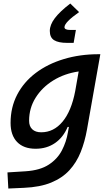

<svg xmlns="http://www.w3.org/2000/svg" viewBox="-20 -828 626 1082"><path d="M26.9 234.4 22 143.6 124.5 137.2Q206.1 131.8 255.1 99.6Q304.2 67.4 329.1 19Q354 -29.3 362.8 -82.5L368.2 -112.8H361.3Q336.4 -53.7 289.8 -21.7Q243.2 10.3 180.7 10.3Q113.3 10.3 76.4 -27.8Q39.6 -65.9 39.6 -135.3Q39.6 -223.1 76.9 -294.7Q114.3 -366.2 181.6 -417Q249 -467.8 339.6 -495.1Q430.2 -522.5 536.1 -522.5H545.4L470.2 -98.1Q458 -29.3 434.8 28.8Q411.6 86.9 371.6 130.9Q331.5 174.8 268.8 200.7Q206.1 226.6 114.7 230.5ZM423.3 -425.3Q343.3 -413.6 280.3 -374.8Q217.3 -335.9 180.7 -277.3Q144 -218.8 144 -147.5Q144 -116.2 161.9 -99.4Q179.7 -82.5 212.4 -82.5Q282.7 -82.5 332.5 -142.3Q382.3 -202.1 403.8 -314.5ZM358.4 -586.4Q309.1 -586.4 284.9 -601.6Q260.7 -616.7 260.7 -653.8Q260.7 -688 288.8 -725.3Q316.9 -762.7 376 -808.1L425.8 -759.8Q343.3 -702.1 343.3 -674.8Q343.3 -659.2 376 -659.2H407.7L395 -586.4Z"/></svg>

Font: Cascadia Mono
Style: Italic
Weight: 400
Italic angle: -10°
Monospace: yes
Designer: Aaron Bell
Foundry: Saja Typeworks
Version: Version 2404.023; ttfautohint (v1.8.4)